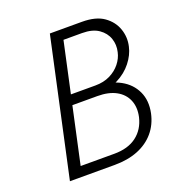

<svg xmlns="http://www.w3.org/2000/svg" viewBox="-121 -763 819 867"><g transform="rotate(-20 289.0 -329.0)"><path d="M69 0 212 -658H366Q433 -658 471 -631Q509 -604 523 -563Q537 -522 527 -480Q519 -443 491.5 -408Q464 -373 420.5 -351Q377 -329 321 -329L328 -362Q395 -362 441.5 -336.5Q488 -311 509 -266Q530 -221 518 -163Q507 -112 476 -75.5Q445 -39 396.5 -19.5Q348 0 284 0ZM138 -48H300Q366 -48 407 -79Q448 -110 461 -165Q471 -210 456.5 -245Q442 -280 406.5 -299.5Q371 -319 317 -319H175L186 -367H325Q365 -367 395.5 -382Q426 -397 445.5 -421.5Q465 -446 471 -474Q479 -507 468.5 -538Q458 -569 428.5 -589.5Q399 -610 349 -610H260Z"/></g></svg>

Font: Ysabeau Infant Light
Style: Italic
Weight: 300
Italic angle: -12°
Designer: Christian Thalmann (Catharsis Fonts)
Version: Version 2.001;gftools[0.9.30]; featfreeze: ss01,ss02,lnum